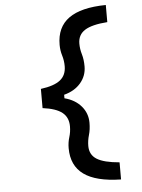

<svg xmlns="http://www.w3.org/2000/svg" viewBox="-68 -977 885 1195"><g transform="rotate(-5 375.0 -380.0)"><path d="M639 -818Q542 -811 498 -783Q454 -755 454 -700Q454 -666 464 -632.5Q474 -599 474 -556Q474 -497 436 -452.5Q398 -408 332 -391V-380H191V-440Q275 -451 313 -481.5Q351 -512 351 -568Q351 -603 341 -635.5Q331 -668 331 -703Q331 -813 407 -868Q483 -923 639 -925ZM639 58V165Q483 162 407 107Q331 52 331 -57Q331 -93 341 -125Q351 -157 351 -192Q351 -248 313 -278.5Q275 -309 191 -320V-380H332V-369Q398 -352 436 -307.5Q474 -263 474 -204Q474 -162 464 -128Q454 -94 454 -60Q454 -5 498 22.5Q542 50 639 58Z"/></g></svg>

Font: Martian Mono SemiExpanded Medium
Style: Regular
Weight: 500
Width: 6
Designer: Roman Shamin
Foundry: Evil Martians
Version: Version 1.000